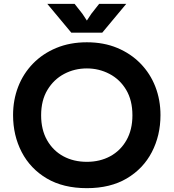

<svg xmlns="http://www.w3.org/2000/svg" viewBox="-20 -966 903 999"><path d="M432 13Q309 13 223.5 -37.5Q138 -88 93 -174.5Q48 -261 48 -367Q48 -446 74.5 -514.5Q101 -583 151.5 -635Q202 -687 273 -716.5Q344 -746 432 -746Q520 -746 590.5 -716.5Q661 -687 711.5 -635Q762 -583 788.5 -514.5Q815 -446 815 -367Q815 -261 770 -174.5Q725 -88 639.5 -37.5Q554 13 432 13ZM432 -610Q368 -610 314 -581.5Q260 -553 227 -498.5Q194 -444 194 -366Q194 -291 225 -236.5Q256 -182 309.5 -153Q363 -124 432 -124Q500 -124 553.5 -153Q607 -182 638 -236.5Q669 -291 669 -366Q669 -444 636.5 -498.5Q604 -553 549.5 -581.5Q495 -610 432 -610ZM351 -796 226 -946H368L409 -894L432 -859L455 -894L496 -946H637L512 -796Z"/></svg>

Font: Kreadon
Style: Bold
Weight: 700
Designer: Reiya WATANABE
Foundry: StudioGnu
Version: Version 1.003; ttfautohint (v1.8.4.7-5d5b);gftools[0.9.32]